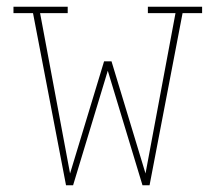

<svg xmlns="http://www.w3.org/2000/svg" viewBox="-20 -550 640 570"><path d="M176 0 78 -511H20V-530H181V-511H99L188 -35L289 -368H311L412 -35L501 -511H419V-530H580V-511H522L424 0H403L300 -340L197 0Z"/></svg>

Font: Iosevka Slab Thin Extended
Style: Regular
Weight: 100
Width: 7
Monospace: yes
Designer: Belleve Invis
Foundry: Belleve Invis
Version: Version 11.1.1; ttfautohint (v1.8.3)